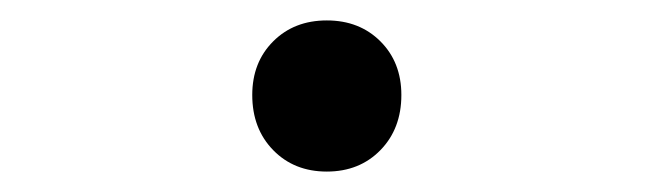

<svg xmlns="http://www.w3.org/2000/svg" viewBox="-20 -158 640 188"><path d="M300 10Q268 10 247.5 -11Q227 -32 227 -65Q227 -97 247.5 -117.5Q268 -138 300 -138Q332 -138 352.5 -117.5Q373 -97 373 -65Q373 -32 352.5 -11Q332 10 300 10Z"/></svg>

Font: JetBrains Mono NL Thin
Style: Regular
Weight: 100
Monospace: yes
Designer: Philipp Nurullin, Konstantin Bulenkov
Foundry: JetBrains
Version: Version 2.305; ttfautohint (v1.8.4.7-5d5b)